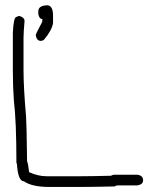

<svg xmlns="http://www.w3.org/2000/svg" viewBox="-20 -741 626 737"><path d="M54.7 -679.7Q74.2 -673.8 74.2 -660.2Q70.3 -616.2 70.3 -595.7V-472.7Q70.3 -403.8 80.1 -293Q82 -271 84 -121.1Q87.4 -116.2 91.8 -80.1Q126.5 -64.5 158.2 -64.5H291Q329.6 -64.5 406.2 -66.4Q412.6 -70.3 418 -70.3H507.8Q529.3 -66.9 529.3 -48.8Q529.3 -33.2 507.8 -29.3H431.6Q421.9 -28.8 421.9 -25.4Q332 -23.4 285.2 -23.4H169.9Q102.5 -23.4 72.3 -44.9Q48.8 -44.9 44.9 -113.3Q43 -113.3 43 -115.2Q43 -275.4 33.2 -355.5Q29.3 -410.2 29.3 -470.7V-615.2Q32.2 -675.8 43 -675.8Q49.3 -679.7 54.7 -679.7ZM164.1 -720.7Q183.6 -716.8 183.6 -681.6V-652.3Q179.2 -624.5 148.4 -587.9Q142.1 -584 136.7 -584Q121.1 -584 117.2 -605.5Q117.2 -611.3 140.6 -654.3Q142.6 -657.7 142.6 -664.1V-668Q130.4 -668 127 -687.5V-697.3Q127 -720.7 164.1 -720.7Z"/></svg>

Font: CEF Fonts CJK
Style: Regular
Weight: 400
Designer: PartyBoss (派对大魔王)
Version: Release 2.25